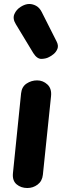

<svg xmlns="http://www.w3.org/2000/svg" viewBox="-20 -945 362 965"><path d="M117.5 0Q85.5 0 63.5 -18.5Q41.5 -37 45 -74L86 -476Q89.5 -509 113.5 -525Q137.5 -541 166.5 -541Q196 -541 218.2 -520.5Q240.5 -500 236.5 -461.5L195.5 -66.5Q192 -34.5 169 -17.2Q146 0 117.5 0ZM147.5 -678 59.5 -823.5Q42.5 -851 52.2 -874Q62 -897 84.5 -911Q107 -925 127 -925Q144.5 -925 161.5 -915.8Q178.5 -906.5 189.5 -885L264.5 -736.5Q275 -716 268.8 -700Q262.5 -684 249.8 -673.5Q237 -663 227 -658.5Q212.5 -650 189.5 -649Q166.5 -648 147.5 -678Z"/></svg>

Font: Edu SA Hand
Style: Bold
Weight: 700
Designer: Tina and Corey Anderson, Eben Sorkin, Mirko Velimirovic
Foundry: Google for Education
Version: Version 2.000